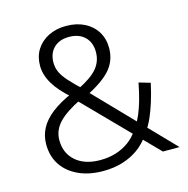

<svg xmlns="http://www.w3.org/2000/svg" viewBox="-108 -826 927 947"><g transform="rotate(-15 355.5 -352.5)"><path d="M305 17Q233 17 179 -8Q125 -33 95.5 -77.5Q66 -122 66 -183Q66 -227 86 -264.5Q106 -302 147.5 -334Q189 -366 251 -393L290 -406Q361 -441 391 -476.5Q421 -512 421 -560Q421 -609 391.5 -637.5Q362 -666 311 -666Q262 -666 233.5 -638Q205 -610 205 -563Q205 -538 215 -515Q225 -492 250 -464Q275 -436 318 -396L328 -383L698 0H613L267 -353L250 -376Q192 -426 164.5 -472.5Q137 -519 137 -565Q137 -612 159 -647Q181 -682 220.5 -702Q260 -722 311 -722Q364 -722 404 -702Q444 -682 466.5 -646Q489 -610 489 -562Q489 -501 452 -456Q415 -411 328 -367L289 -354Q207 -314 170.5 -275Q134 -236 134 -186Q134 -119 180 -79Q226 -39 305 -39Q348 -39 385 -50.5Q422 -62 452 -84Q482 -106 502 -137L512 -149Q529 -177 541.5 -206Q554 -235 564.5 -272Q575 -309 585 -360L643 -343Q631 -289 618 -248Q605 -207 590.5 -174.5Q576 -142 557 -115L545 -99Q521 -62 484.5 -36Q448 -10 403 3.5Q358 17 305 17Z"/></g></svg>

Font: TikTok Sans Light
Style: Regular
Weight: 300
Version: Version 4.000